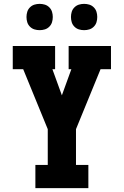

<svg xmlns="http://www.w3.org/2000/svg" viewBox="-20 -973 640 993"><path d="M163 0V-120H227V-305L100 -615H46V-735H265V-615H251L300 -480L349 -615H335V-735H554V-615H500L373 -305V-120H437V0ZM415 -817Q401 -817 388 -821Q375 -825 365 -835Q355 -845 351 -858Q347 -871 347 -885Q347 -899 351 -912Q355 -925 365 -935Q375 -945 388 -949Q401 -953 415 -953Q429 -953 442 -949Q455 -945 465 -935Q475 -925 479 -912Q483 -899 483 -885Q483 -871 479 -858Q475 -845 465 -835Q455 -825 442 -821Q429 -817 415 -817ZM185 -817Q171 -817 158 -821Q145 -825 135 -835Q125 -845 121 -858Q117 -871 117 -885Q117 -899 121 -912Q125 -925 135 -935Q145 -945 158 -949Q171 -953 185 -953Q199 -953 212 -949Q225 -945 235 -935Q245 -925 249 -912Q253 -899 253 -885Q253 -871 249 -858Q245 -845 235 -835Q225 -825 212 -821Q199 -817 185 -817Z"/></svg>

Font: Iosevka Etoile Heavy
Style: Regular
Weight: 900
Designer: Belleve Invis
Foundry: Belleve Invis
Version: Version 22.1.2; ttfautohint (v1.8.4)